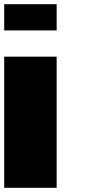

<svg xmlns="http://www.w3.org/2000/svg" viewBox="-20 -895 415 915"><path d="M0 0H250V-625H0ZM0 -750H250V-875H0Z"/></svg>

Font: Faithful 32x
Style: Bold
Weight: 400
Foundry: Faithful Resource Pack
Version: Version 1.0; January 27, 2023